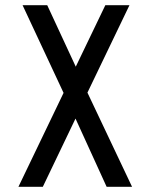

<svg xmlns="http://www.w3.org/2000/svg" viewBox="-20 -720 580 740"><path d="M145 0H51L225 -362L67 -700H162L272 -463L386 -700H479L317 -363L489 0H391L271 -263Z"/></svg>

Font: Share Tech Mono
Style: Regular
Weight: 400
Designer: Ralph Oliver du Carrois
Foundry: Ralph Oliver du Carrois
Version: Version 1.003